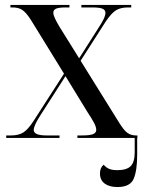

<svg xmlns="http://www.w3.org/2000/svg" viewBox="-20 -556 578 774"><path d="M5 0V-10H25Q55 -10 74 -22Q93 -34 115 -68L238 -259L105 -475Q86 -505 70.5 -515.5Q55 -526 31 -526H22V-536H260V-526H245Q217 -526 206 -521Q195 -516 195 -505Q195 -496 201 -483Q207 -470 218 -451L299 -321L376 -442Q390 -463 397.5 -478.5Q405 -494 405 -504Q405 -516 393 -521Q381 -526 352 -526H308V-536H509V-526H496Q466 -526 447.5 -514.5Q429 -503 406 -469L305 -311L460 -62Q479 -31 493.5 -20.5Q508 -10 528 -10H534V0H533V68Q533 131 519 164.5Q505 198 453 198Q421 198 402 184Q383 170 383 143Q383 120 398 108Q407 119 419.5 124.5Q432 130 453 130Q490 130 506.5 114Q523 98 523 58V0H292V-10H312Q343 -10 355.5 -15.5Q368 -21 368 -32Q368 -44 359 -61Q350 -78 334 -102L244 -249L144 -93Q116 -50 116 -32Q116 -10 167 -10H220V0Z"/></svg>

Font: Noto Serif Display SemiCondensed
Style: Regular
Weight: 400
Width: 4
Designer: Monotype Design Team
Foundry: Monotype Imaging Inc.
Version: Version 2.009